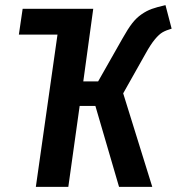

<svg xmlns="http://www.w3.org/2000/svg" viewBox="-20 -725 686 745"><path d="M646 -613.8Q624 -607.4 610.6 -599.6Q597.2 -591.8 581.1 -572.5Q564.9 -553.2 544.9 -517.1L458 -362.8L570.8 0H441.9L350.1 -314H289.1L245.1 0H119.1L203.1 -590.8H53.2L67.9 -690.9H341.8L303.2 -409.2H360.8L456.1 -577.1Q476.1 -612.8 492.4 -634Q508.8 -655.3 528.8 -669.2Q548.8 -683.1 568.4 -690.2Q587.9 -697.3 622.1 -705.1Z"/></svg>

Font: Fira Sans Compressed Medium
Style: Italic
Weight: 500
Width: 3
Italic angle: -8°
Designer: Carrois Corporate & Edenspiekermann AG
Foundry: Carrois Corporate GbR & Edenspiekermann AG
Version: Version 4.203;PS 004.203;hotconv 1.0.88;makeotf.lib2.5.64775